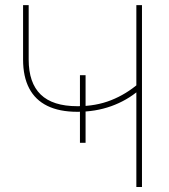

<svg xmlns="http://www.w3.org/2000/svg" viewBox="-20 -748 677 768"><path d="M289.1 -300.8Q217.8 -300.8 169.4 -324.5Q121.1 -348.1 96.7 -394.8Q72.3 -441.4 72.3 -509.8V-727.5H94.7V-509.8Q94.7 -416.5 142.8 -369.9Q190.9 -323.2 289.6 -323.2Q363.8 -323.2 424.3 -347.2Q484.9 -371.1 536.1 -415.5V-387.2Q487.3 -345.7 424.6 -323.2Q361.8 -300.8 289.1 -300.8ZM525.4 0V-727.5H547.9V0ZM299.8 -176.8V-447.3H322.3V-176.8Z"/></svg>

Font: Inter 28pt Thin
Style: Regular
Weight: 250
Designer: Rasmus Andersson
Foundry: rsms
Version: Version 4.001;git-66647c0bb